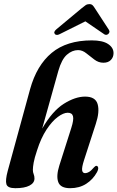

<svg xmlns="http://www.w3.org/2000/svg" viewBox="-20 -930 586 958"><path d="M165 -180Q152 -141.5 148 -118.8Q144 -96 144 -82.5Q144 -70.5 148 -61Q152 -51.5 152 -39.5Q152 -17 127.2 -4Q102.5 9 56.5 9Q18 9 12 -10.8Q6 -30.5 18.5 -77L130 -484.5Q163 -604 238 -666.2Q313 -728.5 438 -728.5Q492 -728.5 519.2 -710.5Q546.5 -692.5 546.5 -665Q546.5 -644.5 533.2 -630.8Q520 -617 496 -617Q471.5 -617 450.8 -632.8Q430 -648.5 410.5 -664.2Q391 -680 369.5 -680Q340 -680 313.8 -657Q287.5 -634 271 -576L190.5 -288.5Q241.5 -376.5 298.5 -412.2Q355.5 -448 404.5 -448Q456.5 -448 467.2 -410.2Q478 -372.5 458 -312L399.5 -131.5Q387.5 -94.5 389.8 -80.2Q392 -66 405 -66Q414 -66 424.5 -72.2Q435 -78.5 450 -96Q457 -103.5 462 -102.5Q468 -101.5 469.8 -93.5Q471.5 -85.5 464 -71Q444 -34.5 410 -12.8Q376 9 330 9Q282 9 270.8 -21.2Q259.5 -51.5 276 -104L335.5 -291Q349 -333 344.2 -350.2Q339.5 -367.5 318 -367.5Q296.5 -367.5 268 -346.2Q239.5 -325 212 -283.2Q184.5 -241.5 165 -180ZM282.5 -762Q262.5 -750.5 254 -760Q245 -770 261.5 -784L387 -888.5Q398.5 -898 406.8 -903.8Q415 -909.5 425.5 -909.5Q436 -909.5 441.8 -904Q447.5 -898.5 453.5 -888.5L523.5 -781Q527.5 -774.5 525.5 -768.5Q523.5 -762.5 519 -759.5Q508.5 -751.5 496 -762L406 -823.5Z"/></svg>

Font: Fraunces 144pt S050 SemiBold
Style: Italic
Weight: 600
Italic angle: -16°
Version: Version 1.000; ttfautohint (v1.8.3)